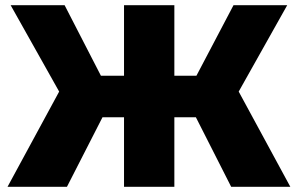

<svg xmlns="http://www.w3.org/2000/svg" viewBox="-20 -720 1149 740"><path d="M735 -268H652V0H458V-268H375L238 0H9L208 -367L21 -700H229L369 -428H458V-700H652V-428H737L880 -700H1087L900 -367L1099 0H871Z"/></svg>

Font: Montserrat Alternates ExtraBold
Style: Regular
Weight: 800
Designer: Julieta Ulanovsky
Foundry: Julieta Ulanovsky
Version: Version 7.200